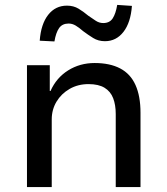

<svg xmlns="http://www.w3.org/2000/svg" viewBox="-20 -763 682 783"><path d="M90 0V-497H183V-392H186Q210 -446 258 -476Q306 -506 366 -506Q428 -506 470 -484Q512 -462 532.5 -416.5Q553 -371 553 -303V0H452V-298Q452 -335 441.5 -362.5Q431 -390 406.5 -405Q382 -420 341 -420Q298 -420 264 -400.5Q230 -381 210.5 -348.5Q191 -316 191 -276V0ZM202 -594 142 -597Q147 -665 176.5 -702.5Q206 -740 253 -740Q280 -740 300.5 -727.5Q321 -715 340 -699Q357 -687 371 -678Q385 -669 401 -669Q427 -669 439.5 -688Q452 -707 458 -743L518 -739Q513 -671 483.5 -633Q454 -595 408 -595Q381 -595 360 -608Q339 -621 319 -636Q303 -650 289 -658.5Q275 -667 260 -667Q234 -667 221 -648.5Q208 -630 202 -594Z"/></svg>

Font: Nunito Sans 7pt Medium
Style: Regular
Weight: 500
Designer: Vernon Adams
Foundry: Vernon Adams
Version: Version 3.101;gftools[0.9.27]